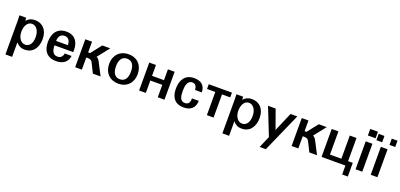

<svg xmlns="http://www.w3.org/2000/svg" viewBox="21 -1877 6723 3230"><g transform="rotate(20 3382.5 -261.5)"><path d="M191 -251C191 -362 241 -438 316 -438C392 -438 449 -362 449 -250C449 -136 401 -68 323 -68C248 -68 191 -147 191 -251ZM190 -61C231 -11 281 14 344 14C481 14 571 -89 571 -258C571 -415 482 -514 342 -514C281 -514 234 -494 190 -446C190 -465 189 -486 188 -500H67C69 -466 70 -441 70 -406V199H190Z M669 -244C669 -93 739 14 907 14C1034 14 1111 -47 1125 -157H1002C996 -105 964 -65 903 -65C816 -65 794 -146 794 -227H1129V-268C1129 -408 1058 -513 905 -513C746 -513 669 -402 669 -244ZM794 -306C794 -383 830 -435 901 -435C980 -435 1004 -370 1004 -306Z M1366 -500H1246V0H1366ZM1366 -218H1386C1437 -218 1461 -206 1478 -171L1563 0H1701L1590 -215C1571 -254 1549 -279 1525 -288L1693 -500H1550L1400 -309H1366Z M1764 -250C1764 -92 1867 13 2021 13C2173 13 2275 -92 2275 -250C2275 -408 2174 -513 2021 -513C1867 -513 1764 -408 1764 -250ZM1886 -250C1886 -371 1934 -434 2020 -434C2106 -434 2154 -371 2154 -250C2154 -129 2106 -66 2020 -66C1934 -66 1886 -129 1886 -250Z M2391 0H2511V-222H2725V0H2845V-500H2725V-306H2511V-500H2391Z M2961 -242C2961 -76 3042 13 3189 13C3319 13 3392 -57 3394 -179H3272C3272 -109 3251 -65 3186 -65C3098 -65 3083 -146 3083 -247C3083 -328 3097 -434 3188 -434C3248 -434 3268 -387 3273 -330H3393C3390 -458 3314 -513 3191 -513C3038 -513 2961 -404 2961 -242Z M3604 0H3724V-415H3871V-500H3456V-415H3604Z M4075 -251C4075 -362 4125 -438 4200 -438C4276 -438 4333 -362 4333 -250C4333 -136 4285 -68 4207 -68C4132 -68 4075 -147 4075 -251ZM4074 -61C4115 -11 4165 14 4228 14C4365 14 4455 -89 4455 -258C4455 -415 4366 -514 4226 -514C4165 -514 4118 -494 4074 -446C4074 -465 4073 -486 4072 -500H3951C3953 -466 3954 -441 3954 -406V199H4074Z M4653 -500H4517L4711 -10L4621 199H4732L5041 -500H4920L4775 -161Z M5241 -500H5121V0H5241ZM5241 -218H5261C5312 -218 5336 -206 5353 -171L5438 0H5576L5465 -215C5446 -254 5424 -279 5400 -288L5568 -500H5425L5275 -309H5241Z M6101 -85V-500H5981V-85H5777V-500H5657V0H6084V160H6185V-85Z M6386 0V-500H6266V0ZM6266 -605H6404V-722H6266Z M6657 0V-500H6537V0ZM6428 -580H6531V-693H6428ZM6662 -580H6765V-693H6662Z"/></g></svg>

Font: Perun SemiBold
Style: Regular
Weight: 600
Foundry: Copyright (c) Stefan Peev, Context Ltd, 2016
Version: Version 1.089